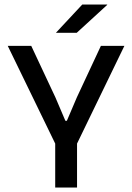

<svg xmlns="http://www.w3.org/2000/svg" viewBox="-20 -846 596 866"><path d="M235 -186 15 -639H121L230 -406.5L275 -301H281.5L326.5 -406.5L435 -639H541L321.5 -186ZM229 0V-279H327.5V0ZM351 -825.5H463.5V-824L326 -698H233V-699Z"/></svg>

Font: Anek Bangla Medium Medium
Style: Regular
Weight: 500
Version: Version 1.003